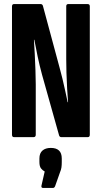

<svg xmlns="http://www.w3.org/2000/svg" viewBox="-20 -675 501 945"><path d="M49 0Q39 0 39 -12V-643Q39 -655 49 -655H180Q188 -655 191 -647L273 -343Q280 -318 287.5 -287Q295 -256 301.5 -225.5Q308 -195 313 -172H315Q313 -198 310.5 -238Q308 -278 307 -317.5Q306 -357 306 -384V-644Q306 -655 316 -655H411Q422 -655 422 -644V-12Q422 0 412 0H282Q274 0 271 -8L187 -307Q175 -351 165.5 -396Q156 -441 149 -479H147Q149 -450 151 -410Q153 -370 154.5 -329.5Q156 -289 156 -260V-12Q156 0 145 0ZM192 250Q182 250 184 239L200 169Q190 164 182 154Q174 144 174 122V105Q174 79 189 66Q204 53 230 53Q284 53 284 105V123Q284 137 282.5 148.5Q281 160 275 174L251 242Q247 250 241 250Z"/></svg>

Font: Sofia Sans Extra Condensed ExtraBold
Style: Regular
Weight: 800
Designer: Botio Nikoltchev, Ani Petrova
Foundry: lettersoup
Version: Version 4.101; ttfautohint (v1.8.4.7-5d5b)